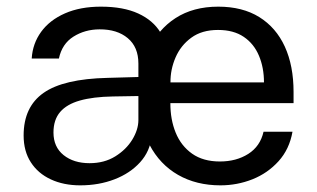

<svg xmlns="http://www.w3.org/2000/svg" viewBox="-20 -547 954 577"><path d="M221.3 10Q171.2 10 132.8 -7.9Q94.3 -25.7 72.7 -59.2Q51 -92.6 51 -139.9Q51 -225.9 111 -267.9Q170.9 -310 303.7 -313L395.9 -315.6V-356Q395.9 -405.6 364 -432.3Q332.1 -459.1 279 -458.8Q235.1 -458.6 200.7 -436.9Q166.4 -415.3 157 -371.1H75.3Q78 -416 103.6 -451.3Q129.2 -486.6 175.2 -506.8Q221.2 -527 283.4 -527Q350.5 -527 395.3 -506.5Q440.2 -486 462.6 -448.8Q485.1 -411.5 485.1 -360.8L435.7 -137.5Q431.2 -92.7 401.2 -59.5Q371.2 -26.3 324.3 -8.2Q277.4 10 221.3 10ZM249.2 -56.6Q293.4 -56.6 326.3 -77Q359.2 -97.4 377.5 -127.3Q395.7 -157.2 395.9 -185.8V-258.4L319.1 -257.1Q259.8 -256.1 220.2 -244.9Q180.7 -233.8 160.7 -210.4Q140.7 -187 140.7 -148.8Q140.7 -105.3 171.1 -80.9Q201.5 -56.6 249.2 -56.6ZM492 -237Q491.8 -187.9 508 -148.2Q524.2 -108.6 557.4 -85.1Q590.6 -61.7 640.8 -61.7Q690.2 -61.7 726.1 -84.5Q762 -107.3 772 -151.1H859Q849.7 -98.5 817.1 -62.5Q784.5 -26.5 738.7 -8.2Q692.8 10 642.5 10Q570.2 10 515.2 -21.4Q460.2 -52.9 429.3 -111.9Q398.4 -170.9 398.4 -253.3Q398.4 -334.9 426.4 -396.5Q454.3 -458.2 507.5 -492.6Q560.7 -527 635.8 -527Q708.8 -527 759.3 -495.6Q809.7 -464.2 836 -406.8Q862.2 -349.3 862.2 -270.8V-237ZM492.3 -299.4H773.3Q773.3 -343.8 758.2 -379.6Q743.2 -415.4 712.6 -436.2Q682 -457 635.2 -457Q586.6 -457 554.9 -433.7Q523.1 -410.5 507.5 -374.2Q491.9 -337.9 492.3 -299.4Z"/></svg>

Font: Public Sans Thin
Style: Regular
Weight: 100
Designer: The Public Sans project authors (U.S. Web Design System). Libre Franklin designed by Pablo Impallari and Rodrigo Fuenzal
Version: Version 1.008